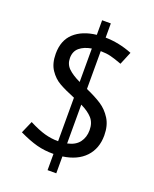

<svg xmlns="http://www.w3.org/2000/svg" viewBox="-162 -882 863 1075"><g transform="rotate(20 269.5 -344.5)"><path d="M488.3 -188.5Q488.3 -110.4 441.4 -60.5Q394.5 -10.7 308.1 1.5V102.1H256.3V5.4H254.4Q202.1 5.9 155.5 -6.6Q108.9 -19 48.8 -47.9L80.6 -120.6Q135.7 -92.3 175.5 -81.3Q215.3 -70.3 254.4 -70.3H256.3V-329.6Q197.3 -353.5 161.6 -373.8Q126 -394 101.1 -431.2Q76.2 -468.3 76.2 -526.4Q76.2 -606.4 124.5 -650.6Q172.9 -694.8 256.3 -704.1V-791H308.1V-706.5Q389.2 -705.1 467.8 -673.8L436 -597.2L423.8 -601.6Q393.6 -612.8 368.4 -619.1Q343.3 -625.5 308.1 -626V-400.4Q363.8 -376 400.9 -351.8Q438 -327.6 463.1 -287.6Q488.3 -247.6 488.3 -188.5ZM256.3 -423.3V-622.6Q211.9 -615.2 185.5 -593Q159.2 -570.8 159.2 -531.2Q159.2 -494.1 184.1 -470Q209 -445.8 256.3 -423.3ZM400.9 -188.5Q400.9 -231.9 377 -258.8Q353 -285.6 308.1 -307.1V-75.7Q356 -85.9 378.4 -116Q400.9 -146 400.9 -188.5Z"/></g></svg>

Font: Selawik
Style: Regular
Weight: 400
Designer: Aaron Bell
Foundry: Microsoft Corporation
Version: Version 1.01